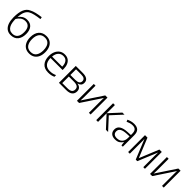

<svg xmlns="http://www.w3.org/2000/svg" viewBox="460 -2519 4284 4284"><g transform="rotate(45 2602.5 -377.0)"><path d="M59 -320Q59 -474 98 -564.5Q137 -655 217 -690Q271 -719 342.5 -736Q414 -753 503 -764L512 -713Q420 -702 349 -685.5Q278 -669 236 -645Q184 -618 154 -555Q124 -492 120 -387H124Q149 -432 199 -463.5Q249 -495 317 -495Q418 -495 470.5 -431.5Q523 -368 523 -254Q523 -132 464 -61Q405 10 292 10Q212 10 160 -32.5Q108 -75 83.5 -149.5Q59 -224 59 -320ZM297 -39Q380 -39 421.5 -94Q463 -149 463 -250Q463 -345 424.5 -395.5Q386 -446 310 -446Q242 -446 193 -408.5Q144 -371 117 -322Q117 -268 125 -217.5Q133 -167 153 -127Q173 -87 208 -63Q243 -39 297 -39Z M1112 -267Q1112 -183 1084.5 -121Q1057 -59 1003.5 -24.5Q950 10 873 10Q799 10 746 -24Q693 -58 664.5 -120.5Q636 -183 636 -267Q636 -396 700 -469Q764 -542 877 -542Q953 -542 1005.5 -507.5Q1058 -473 1085 -411Q1112 -349 1112 -267ZM695 -267Q695 -164 738.5 -101.5Q782 -39 874 -39Q967 -39 1010 -102Q1053 -165 1053 -267Q1053 -333 1035 -384Q1017 -435 978 -464Q939 -493 876 -493Q786 -493 740.5 -433Q695 -373 695 -267Z M1459 -542Q1527 -542 1572.5 -510.5Q1618 -479 1641.5 -424Q1665 -369 1665 -298V-259H1285Q1285 -153 1334.5 -96.5Q1384 -40 1476 -40Q1525 -40 1562 -48.5Q1599 -57 1643 -76V-24Q1603 -6 1564 2Q1525 10 1474 10Q1354 10 1290 -63Q1226 -136 1226 -262Q1226 -343 1253.5 -406Q1281 -469 1333 -505.5Q1385 -542 1459 -542ZM1458 -494Q1385 -494 1339.5 -445Q1294 -396 1287 -306H1606Q1606 -390 1569.5 -442Q1533 -494 1458 -494Z M2213 -402Q2213 -351 2186 -322.5Q2159 -294 2116 -284V-281Q2167 -273 2200 -242Q2233 -211 2233 -152Q2233 -83 2186 -41.5Q2139 0 2037 0H1809V-532H2032Q2119 -532 2166 -499.5Q2213 -467 2213 -402ZM2155 -396Q2155 -437 2125.5 -460Q2096 -483 2027 -483H1866V-304H2020Q2155 -304 2155 -396ZM2174 -152Q2174 -207 2136 -231Q2098 -255 2025 -255H1866V-48H2028Q2101 -48 2137.5 -73Q2174 -98 2174 -152Z M2432 -162Q2432 -140 2430.5 -112Q2429 -84 2428 -62L2739 -532H2809V0H2755V-371Q2755 -393 2755.5 -421.5Q2756 -450 2758 -471L2446 0H2377V-532H2432Z M3281 -532H3346L3108 -274L3361 0H3292L3043 -270V0H2986V-532H3043V-274Z M3647 -541Q3737 -541 3781 -497Q3825 -453 3825 -358V0H3782L3772 -90H3769Q3740 -45 3698.5 -17.5Q3657 10 3583 10Q3506 10 3462 -28.5Q3418 -67 3418 -139Q3418 -219 3483 -260.5Q3548 -302 3672 -307L3769 -312V-349Q3769 -427 3737.5 -460Q3706 -493 3645 -493Q3604 -493 3566 -482Q3528 -471 3490 -453L3472 -499Q3510 -517 3554.5 -529Q3599 -541 3647 -541ZM3679 -265Q3577 -260 3527.5 -229.5Q3478 -199 3478 -139Q3478 -89 3508.5 -63.5Q3539 -38 3593 -38Q3676 -38 3722 -85.5Q3768 -133 3769 -217V-269Z M4523 -532V0H4471V-374Q4471 -413 4474 -458H4471L4282 0H4233L4046 -459H4044Q4045 -436 4045.5 -415.5Q4046 -395 4046 -371V0H3993V-532H4071L4258 -71L4447 -532Z M4739 -162Q4739 -140 4737.5 -112Q4736 -84 4735 -62L5046 -532H5116V0H5062V-371Q5062 -393 5062.5 -421.5Q5063 -450 5065 -471L4753 0H4684V-532H4739Z"/></g></svg>

Font: Noto Sans Light
Style: Regular
Weight: 300
Designer: Monotype Design Team
Foundry: Monotype Imaging Inc.
Version: Version 2.007